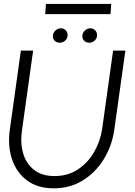

<svg xmlns="http://www.w3.org/2000/svg" viewBox="-20 -962 701 994"><path d="M258.5 13Q174.5 13 119.8 -28Q65 -69 42 -138.2Q19 -207.5 31 -292L88 -700H151.5L94.5 -292Q84 -226 99 -171.2Q114 -116.5 155 -83.5Q196 -50.5 262.5 -50.5Q330 -50.5 381.5 -83.8Q433 -117 465.5 -172Q498 -227 508.5 -292L565.5 -700H629L572 -292Q560 -207.5 517.5 -138.2Q475 -69 408.8 -28Q342.5 13 258.5 13ZM289.5 -741Q273.5 -741 263 -751.2Q252.5 -761.5 254 -777.5Q255 -793 267.2 -804.2Q279.5 -815.5 295.5 -815.5Q311 -815.5 321 -804.2Q331 -793 330 -777.5Q328.5 -761.5 316.8 -751.2Q305 -741 289.5 -741ZM442 -741Q426 -741 415.5 -751.2Q405 -761.5 406.5 -777.5Q407.5 -793 419.8 -804.2Q432 -815.5 448 -815.5Q463.5 -815.5 473.5 -804.2Q483.5 -793 482.5 -777.5Q481 -761.5 469.2 -751.2Q457.5 -741 442 -741ZM218 -941.5H556L552 -889H214Z"/></svg>

Font: Urbanist Light
Style: Italic
Weight: 300
Italic angle: -8°
Designer: Corey Hu
Foundry: Corey Hu
Version: Version 1.330; ttfautohint (v1.8.4.7-5d5b)